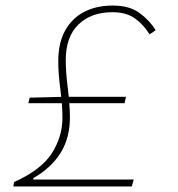

<svg xmlns="http://www.w3.org/2000/svg" viewBox="-20 -672 640 692"><path d="M28 0 31 -16Q129 -60 167 -120Q205 -180 205 -247Q205 -294 197.5 -350Q190 -406 190 -451Q190 -518 215 -562.5Q240 -607 284 -629.5Q328 -652 386 -652Q446 -652 482.5 -625.5Q519 -599 541 -563L519 -548Q498 -583 466.5 -605.5Q435 -628 385 -628Q309 -628 263 -584Q217 -540 217 -455Q217 -411 224 -357Q231 -303 232 -254Q233 -177 199 -122Q165 -67 100 -30V-25H462L455 0ZM82 -300 87 -320 204 -323H434L429 -300Z"/></svg>

Font: SourceCodeVF
Style: Italic
Weight: 200
Italic angle: -11°
Monospace: yes
Designer: Paul D. Hunt, Teo Tuominen
Foundry: Adobe
Version: Version 1.026;hotconv 1.1.0;makeotfexe 2.6.0